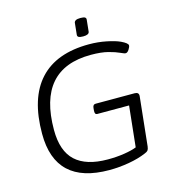

<svg xmlns="http://www.w3.org/2000/svg" viewBox="-124 -966 987 1078"><g transform="rotate(-15 369.5 -427.5)"><path d="M379 6Q66 6 66 -288Q66 -495 163 -600.5Q260 -706 450 -706Q502 -706 551 -696Q600 -686 628 -673Q666 -655 666 -642Q666 -633 656.5 -618.5Q647 -604 637 -604Q629 -604 607 -614.5Q585 -625 545 -635.5Q505 -646 445 -646Q136 -646 136 -292Q136 -169 198.5 -111.5Q261 -54 386 -54Q437 -54 482 -61Q527 -68 554 -79L579 -316H394Q379 -316 381 -339L382 -351Q383 -374 400 -374H627Q652 -374 650 -351L620 -66Q618 -51 613 -44.5Q608 -38 595 -33Q551 -14 493.5 -4Q436 6 379 6ZM431 -757Q412 -757 404.5 -761.5Q397 -766 398 -775L405 -843Q406 -851 414.5 -856Q423 -861 442 -861Q461 -861 468 -856.5Q475 -852 474 -843L467 -775Q465 -757 431 -757Z"/></g></svg>

Font: Asap Semi Expanded Semi Expanded Light
Style: Italic
Weight: 300
Width: 6
Italic angle: -6°
Designer: Pablo Cosgaya
Foundry: Omnibus-Type
Version: Version 3.001; ttfautohint (v1.8.4.7-5d5b)